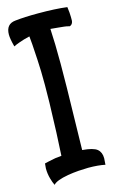

<svg xmlns="http://www.w3.org/2000/svg" viewBox="-116 -696 515 843"><g transform="rotate(-15 141.5 -275.0)"><path d="M11.7 66.4Q4.9 43 4.9 18.6Q4.9 11.7 6.8 -3.9Q16.6 -6.8 56.6 -14.6L85 -17.6Q90.8 -108.4 94.7 -255.9L95.7 -336.9Q95.7 -403.3 92.8 -450.2Q87.9 -539.1 85 -560.5Q67.4 -556.6 58.6 -553.7L35.2 -545.9Q23.4 -542 9.8 -535.2Q0 -572.3 0 -590.8Q0 -639.6 43.9 -643.6Q85.9 -648.4 147.5 -648.4Q227.5 -648.4 279.3 -641.6Q283.2 -614.3 283.2 -595.7V-580.1Q283.2 -576.2 281.2 -570.3Q277.3 -560.5 267.6 -557.6Q254.9 -561.5 243.2 -562.5L214.8 -565.4L182.6 -568.4Q186.5 -503.9 186.5 -408.2Q186.5 -339.8 185.5 -298.8L179.7 -18.6Q229.5 -14.6 246.6 -0.5Q263.7 13.7 263.7 41L261.7 70.3Q230.5 63.5 184.6 63.5L140.6 65.4Q115.2 67.4 91.8 71.3Q37.1 81.1 23.4 97.7Q16.6 84 11.7 66.4Z"/></g></svg>

Font: BKP Parklife Display
Style: Regular
Weight: 400
Designer: Font Diner, Inc.; LA MECHKY PLUS GmbH
Foundry: Font Diner, Inc.; LA MECHKY PLUS GmbH
Version: Version 1.007